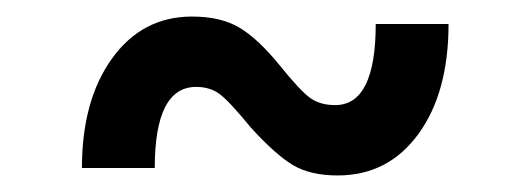

<svg xmlns="http://www.w3.org/2000/svg" viewBox="-20 -449 640 232"><path d="M388 -237Q355 -237 334 -249.5Q313 -262 283 -295Q256 -328 244.5 -336Q233 -344 217 -344Q167 -344 167 -246H79Q79 -328 115.5 -378.5Q152 -429 212 -429Q247 -429 269.5 -415.5Q292 -402 318 -370Q343 -339 355 -330.5Q367 -322 385 -322Q434 -322 434 -420H522Q522 -337 485.5 -287Q449 -237 388 -237Z"/></svg>

Font: Txt Mono Medium
Style: Regular
Weight: 500
Monospace: yes
Designer: Open Source
Foundry: XRLN
Version: Version 1.0